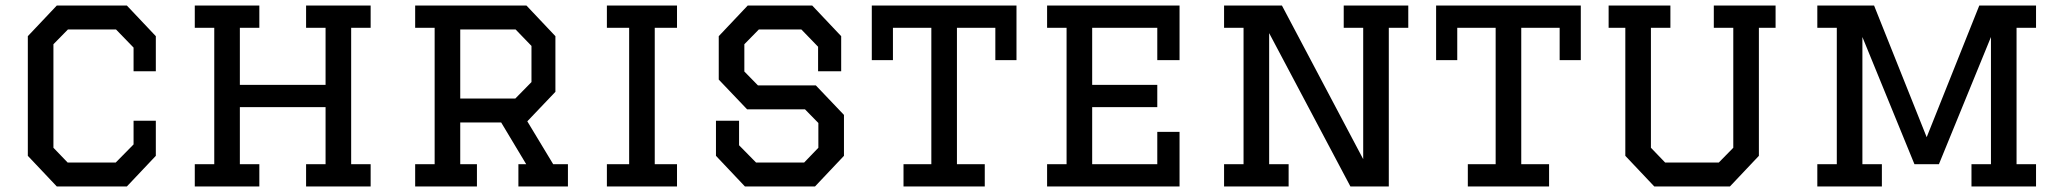

<svg xmlns="http://www.w3.org/2000/svg" viewBox="-20 -670 7417 690"><path d="M460 -236H540V-110L436 0H184L80 -110V-540L184 -650H436L540 -540V-414H460V-499L397 -564H224L172 -511V-139L223 -86H396L460 -151Z M680 -650H912V-570H842V-365H1150V-570H1080V-650H1312V-570H1242V-80H1312V0H1080V-80H1150V-285H842V-80H912V0H680V-80H750V-570H680Z M1472 -650H1872L1976 -540V-340L1875 -234L1968 -80H2021V0H1843V-80H1871L1781 -230H1634V-80H1694V0H1472V-80H1542V-570H1472ZM1634 -564V-316H1832L1890 -375V-505L1833 -564Z M2161 -80H2241V-570H2161V-650H2413V-570H2333V-80H2413V0H2161Z M3003 -414H2920V-502L2860 -564H2707L2655 -511V-413L2704 -363H2912L3013 -257V-110L2909 0H2657L2553 -110V-236H2636V-148L2697 -86H2870L2921 -139V-228L2873 -277H2665L2563 -384V-540L2667 -650H2899L3003 -540Z M3519 0H3227V-80H3327V-570H3189V-454H3113V-650H3633V-454H3557V-570H3419V-80H3519Z M3743 -650H4219V-454H4139V-570H3905V-365H4139V-285H3905V-80H4139V-196H4219V0H3743V-80H3813V-570H3743Z M4541 -80H4611V0H4379V-80H4449V-570H4379V-650H4587L4879 -98V-570H4809V-650H5041V-570H4971V0H4833L4541 -551Z M5547 0H5255V-80H5355V-570H5217V-454H5141V-650H5661V-454H5585V-570H5447V-80H5547Z M6139 -650H6361V-570H6301V-110L6197 0H5925L5821 -110V-570H5761V-650H5983V-570H5913V-139L5964 -86H6157L6209 -139V-570H6139Z M6673 -80H6743V0H6511V-80H6581V-570H6511V-650H6715L6904 -177L7093 -650H7297V-570H7227V-80H7297V0H7065V-80H7135V-537L6948 -80H6860L6673 -537Z"/></svg>

Font: Graduate
Style: Regular
Weight: 400
Version: Version 1.001